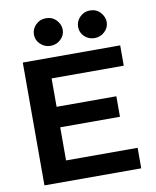

<svg xmlns="http://www.w3.org/2000/svg" viewBox="-90 -890 780 959"><g transform="rotate(-10 300.0 -410.5)"><path d="M57 0V-623H551V-520H185V-376H488V-272H185V-104H548V0ZM209 -681Q179 -681 157.5 -701.5Q136 -722 136 -750Q136 -779 157 -800Q178 -821 209 -821Q241 -821 261.5 -799Q282 -777 282 -750Q282 -722 260.5 -701.5Q239 -681 209 -681ZM432 -681Q402 -681 381 -701Q360 -721 360 -750Q360 -779 381 -800Q402 -821 432 -821Q465 -821 485 -798.5Q505 -776 505 -750Q505 -722 483.5 -701.5Q462 -681 432 -681Z"/></g></svg>

Font: Inconsolata Expanded ExtraBold
Style: Regular
Weight: 800
Width: 7
Monospace: yes
Designer: Raph Levien, Cyreal, Brenton Simpson
Foundry: Raph Levien, Cyreal, Google
Version: Version 3.001; ttfautohint (v1.8.2.53-6de2)